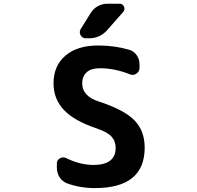

<svg xmlns="http://www.w3.org/2000/svg" viewBox="-20 -1004 1040 1014"><path d="M459 -935.5Q472.7 -958 496.6 -971.2Q520.5 -984.4 546.9 -984.4H611.3Q627.9 -984.4 634.8 -969.2Q641.6 -954.1 630.9 -941.4L545.9 -844.7Q507.8 -801.8 450.2 -801.8H433.6Q415 -801.8 405.3 -818.4Q401.4 -826.2 401.4 -834Q401.4 -842.8 406.2 -850.6ZM716.8 -645.5Q716.8 -626 700.2 -615.2Q690.4 -608.4 679.7 -608.4Q671.9 -608.4 664.1 -612.3Q585 -643.6 507.8 -643.6Q460.9 -643.6 437.5 -622.1Q414.1 -600.6 414.1 -563.5Q414.1 -496.1 502 -467.8Q636.7 -423.8 690.4 -368.2Q744.1 -312.5 744.1 -224.6Q744.1 -10.7 481.4 -10.7Q402.3 -10.7 333 -36.1Q308.6 -45.9 294.4 -68.4Q280.3 -90.8 280.3 -118.2V-140.6Q280.3 -159.2 296.9 -168Q304.7 -172.9 313.5 -172.9Q322.3 -172.9 330.1 -168.9Q400.4 -133.8 471.7 -132.8Q590.8 -132.8 590.8 -222.7Q590.8 -258.8 568.8 -282.7Q546.9 -306.6 492.2 -325.2Q372.1 -365.2 317.4 -423.3Q262.7 -481.4 262.7 -563.5Q262.7 -656.2 325.2 -710Q387.7 -763.7 499 -763.7Q585 -763.7 662.1 -741.2Q686.5 -734.4 701.7 -712.9Q716.8 -691.4 716.8 -665Z"/></svg>

Font: Gen Jyuu Gothic Monospace Bold
Style: Bold
Weight: 700
Designer: [Source Han Sans]
Ryoko NISHIZUKA  (kana & ideographs); Paul D. Hunt (Latin, Greek & Cyrillic); Wenlong ZHANG  (bopomofo
Version: Version 1.002.20150607